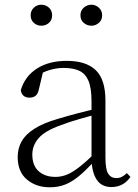

<svg xmlns="http://www.w3.org/2000/svg" viewBox="-20 -780 586 814"><path d="M191 14Q133 14 94 -19Q55 -52 55 -114Q55 -151 71.5 -180.5Q88 -210 125.5 -234Q163 -258 225 -276Q268 -289 312.5 -300.5Q357 -312 397 -321V-297Q357 -287 315.5 -275Q274 -263 237 -249Q170 -225 143.5 -194Q117 -163 117 -125Q117 -78 144 -54Q171 -30 215 -30Q240 -30 263.5 -39.5Q287 -49 316.5 -72Q346 -95 386 -134L392 -89H373Q341 -55 313 -32Q285 -9 256 2.5Q227 14 191 14ZM453 13Q411 13 390.5 -17.5Q370 -48 368 -102V-106V-350Q368 -407 355 -437.5Q342 -468 316 -480Q290 -492 250 -492Q220 -492 190 -483Q160 -474 128 -454L164 -482L145 -402Q141 -382 131 -374Q121 -366 105 -366Q74 -366 68 -397Q85 -456 136 -489Q187 -522 263 -522Q345 -522 386 -482.5Q427 -443 427 -354V-113Q427 -61 439 -43Q451 -25 473 -25Q486 -25 496 -30Q506 -35 518 -46L533 -30Q518 -8 497.5 2.5Q477 13 453 13ZM155 -671Q137 -671 123.5 -683Q110 -695 110 -715Q110 -735 123.5 -747.5Q137 -760 155 -760Q174 -760 187.5 -747.5Q201 -735 201 -715Q201 -695 187.5 -683Q174 -671 155 -671ZM368 -671Q349 -671 335 -683Q321 -695 321 -715Q321 -735 335 -747.5Q349 -760 368 -760Q385 -760 399 -747.5Q413 -735 413 -715Q413 -695 399 -683Q385 -671 368 -671Z"/></svg>

Font: Noto Serif SC
Style: Regular
Weight: 200
Designer: Ryoko NISHIZUKA 西塚涼子 (kana & ideographs); Frank Grießhammer (Latin, Greek & Cyrillic); Wenlong ZHANG 张文龙 (bopomofo); San
Foundry: Adobe
Version: Version 2.001;hotconv 1.1.0;makeotfexe 2.6.0